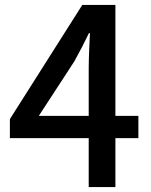

<svg xmlns="http://www.w3.org/2000/svg" viewBox="-20 -757 610 777"><path d="M339 0H447V-198H540V-288H447V-737H313L20 -275V-198H339ZM339 -288H137L281 -509C302 -547 322 -585 340 -623H344C342 -582 339 -520 339 -480Z"/></svg>

Font: Noto Sans CJK SC Medium
Style: Regular
Weight: 500
Designer: Ryoko NISHIZUKA 西塚涼子 (kana, bopomofo & ideographs); Paul D. Hunt (Latin, Greek & Cyrillic); Sandoll Communications 산돌커뮤니
Foundry: Adobe
Version: Version 2.004;hotconv 1.0.118;makeotfexe 2.5.65603